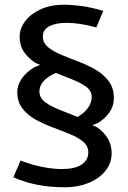

<svg xmlns="http://www.w3.org/2000/svg" viewBox="-20 -740 540 811"><path d="M255 51Q226 51 192.2 48.2Q158.5 45.5 119.5 36.5Q80.5 27.5 36.5 9L67 -62Q112.5 -44 158 -35Q203.5 -26 240.5 -26Q297 -26 325 -45Q353 -64 353 -96Q353 -123.5 331.2 -141.5Q309.5 -159.5 275.5 -173.5Q241.5 -187.5 203 -201.8Q164.5 -216 130.5 -234.8Q96.5 -253.5 74.8 -281.8Q53 -310 53 -352Q53 -380 71.8 -407.8Q90.5 -435.5 125 -456L149.5 -466L128.5 -475Q99.5 -494.5 81.2 -520.8Q63 -547 63 -585Q63 -619 85.8 -649.8Q108.5 -680.5 150.5 -700.2Q192.5 -720 250 -720Q284 -720 325 -714.5Q366 -709 416 -694L387 -624Q349 -634.5 318 -639Q287 -643.5 262 -643.5Q215 -643.5 188 -629Q161 -614.5 161 -586Q161 -559 182.8 -541Q204.5 -523 238.5 -508.8Q272.5 -494.5 311 -480Q349.5 -465.5 383.5 -445.8Q417.5 -426 439.2 -397.2Q461 -368.5 461 -325Q461 -292 442.2 -265.2Q423.5 -238.5 393.5 -220.5L370.5 -211L391.5 -201.5Q418 -182.5 434.8 -156Q451.5 -129.5 451.5 -92.5Q451.5 -50 424.8 -17.5Q398 15 353.5 33Q309 51 255 51ZM308 -246Q339 -265 353.2 -286.5Q367.5 -308 367.5 -330Q367.5 -355.5 345.2 -372.5Q323 -389.5 288.2 -403.2Q253.5 -417 216 -432Q183 -418 164.8 -398Q146.5 -378 146.5 -354Q146.5 -327 170.2 -309Q194 -291 231.2 -276.5Q268.5 -262 308 -246Z"/></svg>

Font: Expletus Sans Medium
Style: Regular
Weight: 500
Version: Version 7.500